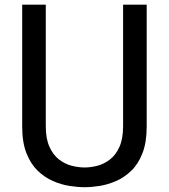

<svg xmlns="http://www.w3.org/2000/svg" viewBox="-20 -790 723 822"><path d="M342.5 11.5Q313.5 11.5 277.8 6Q242 0.5 206.5 -15Q171 -30.5 141.2 -59.2Q111.5 -88 93.2 -134.2Q75 -180.5 75 -248V-770H176V-250Q176 -195.5 192 -160.8Q208 -126 233.2 -106.8Q258.5 -87.5 287.5 -80.2Q316.5 -73 342.5 -73Q368 -73 396.5 -80.2Q425 -87.5 450.2 -106.8Q475.5 -126 491.2 -160.8Q507 -195.5 507 -250V-770H608V-248Q608 -180.5 590 -134.2Q572 -88 542.2 -59.2Q512.5 -30.5 477 -15Q441.5 0.5 406.2 6Q371 11.5 342.5 11.5Z"/></svg>

Font: Junction Medium
Style: Regular
Weight: 500
Designer: Caroline Hadilaksono
Foundry: Caroline Hadilaksono, Tyler Finck, The League of Moveable Type
Version: Version 2.000; ttfautohint (v1.8.3)